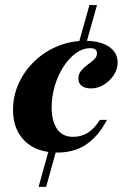

<svg xmlns="http://www.w3.org/2000/svg" viewBox="-20 -591 513 758"><path d="M206.5 11.3Q125 11.3 78.2 -33.9Q31.5 -79 31.5 -157.3Q31.5 -212.9 54 -262.1Q76.6 -311.3 116.1 -349.2Q155.6 -387.1 206.9 -408.5Q258.1 -429.8 315.3 -429.8Q375 -429.8 409.7 -406.9Q444.4 -383.9 444.4 -344.4Q444.4 -317.7 429 -294.4Q413.7 -271 389.9 -256.5Q366.1 -241.9 338.7 -241.9Q316.1 -241.9 302.8 -252Q289.5 -262.1 289.5 -280.6Q289.5 -299.2 300.4 -312.1Q311.3 -325 325.8 -335.5Q340.3 -346 351.6 -356.5Q362.9 -366.9 362.9 -380.6Q362.9 -400.8 335.5 -400.8Q306.5 -400.8 279.4 -381Q252.4 -361.3 230.6 -327.8Q208.9 -294.4 196.4 -252.4Q183.9 -210.5 183.9 -166.9Q183.9 -112.9 205.2 -81.9Q226.6 -50.8 268.5 -50.8Q301.6 -50.8 327.4 -67.3Q353.2 -83.9 374.2 -117.7H402.4Q368.5 -53.2 321 -21Q273.4 11.3 206.5 11.3ZM132.3 146.8 176.6 -12.9H206.5L162.1 146.8ZM288.7 -412.9 333.1 -571H362.9L318.5 -412.9Z"/></svg>

Font: Playfair 5pt SemiExpanded Light Black
Style: Italic
Weight: 900
Italic angle: -15.6°
Version: Version 2.001;gftools[0.9.30]